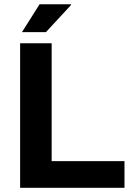

<svg xmlns="http://www.w3.org/2000/svg" viewBox="-20 -892 631 912"><path d="M75.6 0V-686.4H225.4V-126.7H571.3V0ZM84.5 -739.5 167.9 -871.7H316.4L317.7 -868.5L198.3 -739.5Z"/></svg>

Font: Archivo Variable SemiBold
Style: Regular
Weight: 600
Designer: Hector Gatti
Foundry: Omnibus-Type
Version: Version 2.001